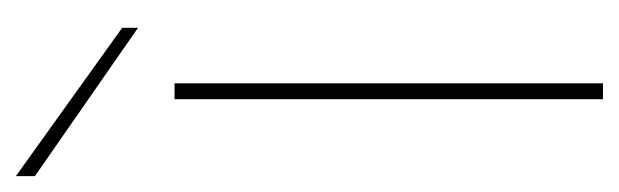

<svg xmlns="http://www.w3.org/2000/svg" viewBox="-301 -491 780 242"><g transform="rotate(-90 89.0 -370.0)"><path d="M85 0V-540H105V0ZM-12 -716V-740L175 -606V-586Z"/></g></svg>

Font: Poppins Thin
Style: Regular
Weight: 250
Designer: Ninad Kale (Devanagari), Jonny Pinhorn (Latin)
Foundry: Indian Type Foundry
Version: Version 3.200;PS 1.000;hotconv 16.6.54;makeotf.lib2.5.65590